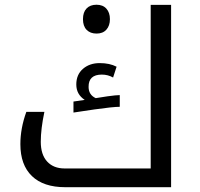

<svg xmlns="http://www.w3.org/2000/svg" viewBox="-20 -780 833 800"><path d="M252 0Q161.1 0 113 -46.4Q64.9 -92.8 64.9 -179.2Q64.9 -245.6 89.8 -314H165Q149.9 -242.7 149.9 -189.2Q149.9 -135.7 176.5 -106.9Q203.1 -78.1 249 -78.1H607.9V-759.8H692.9V0ZM465.8 -502 451.2 -457Q429.7 -469.2 404.3 -469.2Q348.6 -469.2 349.1 -418Q349.1 -384.8 378.9 -371.1Q390.6 -373.5 427.7 -378.7Q464.8 -383.8 479 -383.8V-335Q450.7 -335 373.3 -324Q295.9 -313 286.1 -311V-356.9L333 -363.8Q297.9 -386.7 297.9 -428Q297.9 -469.2 325.7 -493.2Q353.5 -517.1 395.3 -517.1Q437 -517.1 465.8 -502ZM423.3 -656.5Q408.7 -640.1 382.3 -640.1Q356 -640.1 340.8 -655.8Q325.7 -671.4 325.7 -700.2Q325.7 -729 340.6 -744.6Q355.5 -760.3 382.1 -760.3Q408.7 -760.3 423.3 -743.9Q438 -727.5 438 -700.2Q438 -672.9 423.3 -656.5Z"/></svg>

Font: DroidArabicKufi
Style: Regular
Weight: 400
Designer: Pascal Zoghbi
Foundry: Ascender Corporation
Version: Version 1.00